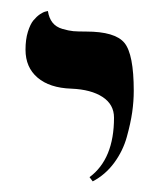

<svg xmlns="http://www.w3.org/2000/svg" viewBox="-20 -579 311 356"><path d="M151.9 -242.7 146 -250.5Q191.4 -284.2 191.4 -360.8Q191.4 -385.3 170.2 -399.2Q148.9 -413.1 112.3 -414.6Q71.8 -416 49.6 -435.1Q27.3 -454.1 27.3 -486.8Q27.3 -505.9 31.7 -520Q36.1 -534.2 42 -541.3Q47.9 -548.3 54 -552.5Q60.1 -556.6 64.5 -557.6L68.8 -558.6Q70.8 -545.4 77.4 -537.1Q84 -528.8 95.7 -525.4Q107.4 -522 116 -521.2Q124.5 -520.5 139.6 -520.5Q193.4 -520.5 210.7 -499.5Q228 -478.5 228 -410.6Q228 -391.1 225.1 -370.8Q222.2 -350.6 215.1 -325Q208 -299.3 191.7 -277.1Q175.3 -254.9 151.9 -242.7Z"/></svg>

Font: Libertinage
Style: b
Weight: 400
Designer: OSP
Foundry: OSP
Version: Version 1.0; 2008; OFL relea